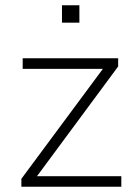

<svg xmlns="http://www.w3.org/2000/svg" viewBox="-20 -708 522 728"><path d="M61 0V-30L382 -463L385 -447H66V-487H428V-456L107 -22L103 -40H440V0ZM215 -622V-688H281V-622Z"/></svg>

Font: Nunito Sans 10pt ExtraLight
Style: Regular
Weight: 250
Designer: Vernon Adams
Foundry: Vernon Adams
Version: Version 3.101;gftools[0.9.27]